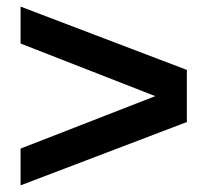

<svg xmlns="http://www.w3.org/2000/svg" viewBox="-20 -620 624 579"><path d="M42 -61V-171.9L448.2 -330.1L42 -488.8V-600.1L543.5 -409.2V-252Z"/></svg>

Font: Arial
Style: Bold
Weight: 700
Designer: Steve Matteson
Foundry: Ascender Corporation
Version: Version 2.00.3